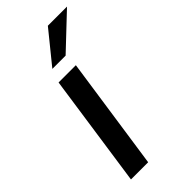

<svg xmlns="http://www.w3.org/2000/svg" viewBox="-230 -776 829 829"><g transform="rotate(-45 184.5 -361.5)"><path d="M36.5 0 111.5 -517H217L141.5 0ZM252 -723H369L215 -577.5H134Z"/></g></svg>

Font: Public Sans Medium
Style: Italic
Weight: 500
Italic angle: -8°
Designer: The Public Sans project authors (U.S. Web Design System). Libre Franklin designed by Pablo Impallari and Rodrigo Fuenzal
Version: Version 1.007; ttfautohint (v1.8.1) -l 8 -r 50 -G 200 -x 14 